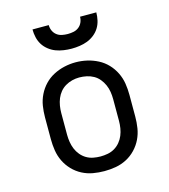

<svg xmlns="http://www.w3.org/2000/svg" viewBox="-112 -839 825 936"><g transform="rotate(-15 300.0 -371.0)"><path d="M300 8Q271 8 242.5 3Q214 -2 188 -15.5Q162 -29 141.5 -50.5Q121 -72 108.5 -98Q96 -124 91.5 -152.5Q87 -181 87 -210V-320Q87 -349 91.5 -377.5Q96 -406 109 -432.5Q122 -459 142 -480Q162 -501 188 -514.5Q214 -528 242.5 -534.5Q271 -541 300 -541Q329 -541 357.5 -534.5Q386 -528 412 -514.5Q438 -501 458 -480Q478 -459 491 -432.5Q504 -406 508.5 -377.5Q513 -349 513 -320V-210Q513 -181 508.5 -152.5Q504 -124 491.5 -98Q479 -72 458.5 -50.5Q438 -29 412 -15.5Q386 -2 357.5 3Q329 8 300 8ZM300 -66Q318 -66 336.5 -69.5Q355 -73 371 -82.5Q387 -92 399 -106.5Q411 -121 418 -138Q425 -155 428 -173.5Q431 -192 431 -210V-320Q431 -339 428 -357.5Q425 -376 417.5 -393Q410 -410 398 -424.5Q386 -439 370 -448Q354 -457 335.5 -461Q317 -465 298 -465Q280 -465 262 -460.5Q244 -456 228 -446.5Q212 -437 200.5 -423Q189 -409 182 -392Q175 -375 172 -356.5Q169 -338 169 -320V-210Q169 -192 172 -173.5Q175 -155 182 -138Q189 -121 201 -106.5Q213 -92 229 -82.5Q245 -73 263.5 -69.5Q282 -66 300 -66ZM300 -610Q280 -610 259.5 -613Q239 -616 220.5 -623Q202 -630 185.5 -643Q169 -656 158.5 -673Q148 -690 143.5 -710Q139 -730 139 -750H221Q221 -735 227 -721.5Q233 -708 244.5 -699Q256 -690 270.5 -687Q285 -684 300 -684Q315 -684 329.5 -687Q344 -690 355.5 -699Q367 -708 373 -721.5Q379 -735 379 -750H461Q461 -730 456.5 -710Q452 -690 441.5 -673Q431 -656 414.5 -643Q398 -630 379.5 -623Q361 -616 340.5 -613Q320 -610 300 -610Z"/></g></svg>

Font: Iosevka Curly Slab Extended
Style: Regular
Weight: 400
Width: 7
Monospace: yes
Designer: Belleve Invis
Foundry: Belleve Invis
Version: Version 11.1.0; ttfautohint (v1.8.3)